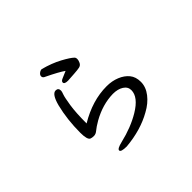

<svg xmlns="http://www.w3.org/2000/svg" viewBox="-162 -1019 1324 1324"><g transform="rotate(-45 500.0 -357.0)"><path d="M404.3 39.1Q347.2 39.1 347.2 21Q347.2 4.9 401.4 -7.8Q517.1 -35.2 603 -86.9Q701.2 -146 701.2 -212.9Q701.2 -246.1 670.7 -265.6Q640.1 -285.2 592.3 -285.2Q491.2 -283.2 391.1 -227.1Q350.1 -203.1 332 -187.5Q314 -171.9 295.2 -171.9Q276.4 -171.9 265.1 -176.8Q244.1 -187 244.1 -253.9Q244.1 -381.8 272 -494.1Q294.9 -581.1 330.1 -581.1Q356 -581.1 356 -553.2Q356 -544.9 348.1 -523.9Q340.3 -502.9 330.3 -438.5Q320.3 -374 320.3 -269Q460 -353 599.1 -353Q651.4 -353 694.3 -335.4Q737.3 -317.9 762.7 -286.9Q788.1 -255.9 788.1 -207Q788.1 -157.2 753.2 -112.1Q718.3 -66.9 661.1 -36.1Q552.2 25.9 404.3 39.1ZM439 -567.9Q403.3 -567.9 403.3 -585Q403.3 -597.2 421.1 -605Q439 -612.8 474.1 -627.9Q438 -653.8 346.2 -698.2Q328.1 -705.1 328.1 -720.2Q328.1 -732.9 340.6 -742.9Q353 -752.9 366.2 -752.9Q445.3 -731.9 504.2 -700Q563 -668 582 -648.9Q589.4 -642.1 589.4 -627.9Q589.4 -615.2 581.3 -598.6Q573.2 -582 555.2 -578.1Q537.1 -574.2 501.7 -572Q466.3 -569.8 439 -567.9Z"/></g></svg>

Font: LXGW WenKai GB Screen
Style: Regular
Weight: 400
Designer: LXGW / Fontworks Inc.
Foundry: LXGW / Fontworks Inc.
Version: Version 1.321;February 19, 2024;FontCreator 14.0.0.2901 64-b